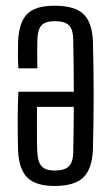

<svg xmlns="http://www.w3.org/2000/svg" viewBox="-20 -626 382 653"><path d="M166 -606.5Q234 -606.5 263.8 -578.2Q293.5 -550 296 -485Q297 -445 297.8 -398Q298.5 -351 298.5 -301.5Q298.5 -252 297.8 -204.5Q297 -157 296 -116Q293 -50.5 262.8 -22Q232.5 6.5 166 6.5Q102.5 6.5 73.5 -21.5Q44.5 -49.5 41.5 -113.5Q41 -129 40.5 -159.2Q40 -189.5 40.2 -229Q40.5 -268.5 42.5 -314H231Q231 -355.5 230.5 -398.8Q230 -442 229 -491Q228.5 -527 214 -540.5Q199.5 -554 166.5 -554Q135 -554 121.8 -540.5Q108.5 -527 107 -491Q106.5 -472.5 106.5 -448.2Q106.5 -424 107 -393.5H42.5Q41 -416.5 41 -441Q41 -465.5 41.5 -485Q44.5 -550 72.2 -578.2Q100 -606.5 166 -606.5ZM231 -262.5H106Q105.5 -230.5 105.5 -199.8Q105.5 -169 105.8 -144.5Q106 -120 107 -107.5Q108.5 -74.5 122 -60.2Q135.5 -46 166 -46Q199.5 -46 214 -60.2Q228.5 -74.5 229 -107.5Q230 -151 230.5 -188.5Q231 -226 231 -262.5Z"/></svg>

Font: Big Shoulders Display Thin
Style: Regular
Weight: 400
Version: Version 2.002